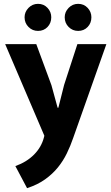

<svg xmlns="http://www.w3.org/2000/svg" viewBox="-20 -710 580 1000"><path d="M7 -480H169L248 -266L280 -149H284L314 -268L383 -480H534L361 9Q347 50 328 89Q309 128 281.5 162Q254 196 215 224Q176 252 121 270L60 155Q119 134 157.5 95Q196 56 209 5L211 -3ZM108 -620Q108 -648 128.5 -669Q149 -690 178 -690Q208 -690 227.5 -669Q247 -648 247 -620Q247 -590 227.5 -569.5Q208 -549 178 -549Q149 -549 128.5 -569.5Q108 -590 108 -620ZM317 -620Q317 -648 337.5 -669Q358 -690 387 -690Q417 -690 436.5 -669Q456 -648 456 -620Q456 -590 436.5 -569.5Q417 -549 387 -549Q358 -549 337.5 -569.5Q317 -590 317 -620Z"/></svg>

Font: Ek Mukta ExtraBold
Style: Regular
Weight: 800
Designer: Girish Dalvi and Yashodeep Gholap
Foundry: Ek Type
Version: Version 2.538;PS 1.002;hotconv 16.6.51;makeotf.lib2.5.65220;